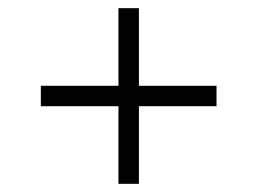

<svg xmlns="http://www.w3.org/2000/svg" viewBox="-20 -585 630 470"><path d="M80 -375H510V-325H80ZM270 -565H320V-135H270Z"/></svg>

Font: Pathway Extreme 8pt Thin
Style: Regular
Weight: 100
Designer: Eduardo Rodriguez Tunni
Foundry: Eduardo Rodriguez Tunni
Version: Version 1.000